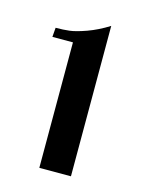

<svg xmlns="http://www.w3.org/2000/svg" viewBox="-73 -796 373 498"><g transform="rotate(15 113.5 -547.0)"><path d="M165 -749V-345.2H80.1V-682.1H24.9L26.9 -707Q47.4 -707 63.7 -709Q80.1 -710.9 108.2 -720.9Q136.2 -731 165 -749Z"/></g></svg>

Font: Lobster Two
Style: Bold
Weight: 700
Designer: Pablo Impallari
Foundry: Pablo Impallari. www.impallari.com
Version: Version 1.006